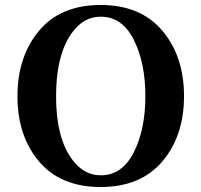

<svg xmlns="http://www.w3.org/2000/svg" viewBox="-20 -735 808 770"><path d="M50 -349Q50 -508 136.5 -611.5Q223 -715 383.5 -715Q544 -715 631 -612Q718 -509 718 -349.5Q718 -190 631 -87.5Q544 15 383.5 15Q223 15 136.5 -87.5Q50 -190 50 -349ZM384 -668Q325 -668 284 -622Q205 -536 205 -349Q205 -163 284 -78Q326 -32 384 -32Q470 -32 516.5 -124Q563 -216 563 -349.5Q563 -483 516.5 -575.5Q470 -668 384 -668Z"/></svg>

Font: Croissant One
Style: Regular
Weight: 400
Designer: Eduardo Rodriguez Tunni
Foundry: Eduardo Rodriguez Tunni
Version: Version 1.001